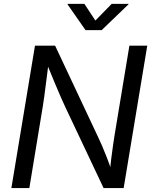

<svg xmlns="http://www.w3.org/2000/svg" viewBox="-20 -961 779 981"><path d="M38.1 0 158.7 -727.5H261.7L481.9 -259.3Q489.3 -244.6 500.7 -218Q512.2 -191.4 525.6 -157Q539.1 -122.6 551.3 -84.5L541.5 -78.6Q543.9 -115.2 548.6 -152.1Q553.2 -189 557.9 -220.9Q562.5 -252.9 565.9 -273.4L641.1 -727.5H732.4L611.8 0H509.3L312.5 -416.5Q301.8 -439.5 288.6 -469.5Q275.4 -499.5 258.1 -541.3Q240.7 -583 216.8 -641.6L229.5 -649.4Q222.2 -591.3 216.3 -546.1Q210.4 -501 206.3 -468.8Q202.1 -436.5 198.7 -417.5L129.9 0ZM411.1 -941.4 467.3 -856 550.8 -941.4H637.2L636.2 -938.5L499.5 -807.1H417L325.2 -938.5L325.7 -941.4Z"/></svg>

Font: Inter 20pt
Style: Italic
Weight: 400
Italic angle: -9.3988°
Version: Version 4.001;git-66647c0bb